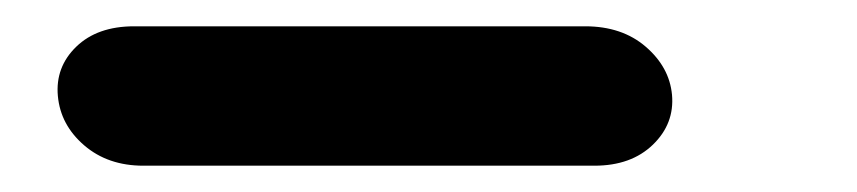

<svg xmlns="http://www.w3.org/2000/svg" viewBox="-20 -8 652 146"><path d="M432 118H89Q62 118 44 102.5Q26 87 24 65Q22 43 38 27.5Q54 12 82 12H425Q453 12 471 27.5Q489 43 491 64Q493 86 476.5 102Q460 118 432 118Z"/></svg>

Font: Edu NSW ACT Foundation
Style: Bold
Weight: 700
Version: Version 1.003